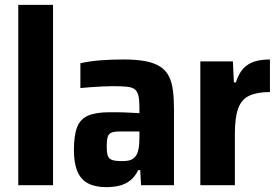

<svg xmlns="http://www.w3.org/2000/svg" viewBox="-20 -763 1152 791"><path d="M55.3 0V-743H198.5V0Z M418 8Q372.7 8 343 -7.4Q313.3 -22.7 298.9 -56.8Q284.5 -90.9 284.5 -145.5Q284.5 -205.3 297.7 -239.1Q310.9 -272.9 343.3 -286.8Q375.7 -300.6 431.5 -300.6Q441.7 -300.6 455.2 -300.6Q468.8 -300.6 485.9 -300.1Q503.1 -299.6 520.6 -298.6Q538 -297.6 554.4 -296.6V-319.6Q554.4 -351.8 550.1 -369.4Q545.7 -387.1 534.8 -395.4Q523.8 -403.7 501.7 -405.9Q479.5 -408 444 -408Q423.8 -408 400.8 -406.7Q377.7 -405.4 354.7 -403.9Q331.8 -402.3 311.2 -400.3V-502.6Q350.3 -511.1 395.2 -514.6Q440.1 -518 488.3 -518Q543.2 -518 580.8 -510.6Q618.4 -503.1 641.4 -487.5Q664.5 -471.8 676.4 -447.7Q688.3 -423.5 692.5 -389.6Q696.8 -355.7 696.8 -311.8V0H561.1L557.7 -62.1H549.4Q535.5 -33.7 514.9 -18.3Q494.3 -3 469.6 2.5Q444.8 8 418 8ZM482.2 -99.3Q498.4 -99.3 509.9 -101.6Q521.3 -104 530.1 -110.7Q538.8 -117.5 543.6 -127Q549.5 -139.1 552 -156.4Q554.4 -173.7 554.4 -197.2V-221.4H474.2Q451.2 -221.4 439.3 -216.7Q427.4 -212 423.5 -198.3Q419.6 -184.7 419.6 -158.5Q419.6 -134.5 423.9 -121.8Q428.1 -109.1 441.6 -104.2Q455 -99.3 482.2 -99.3Z M805.3 0V-510H939.5L943.5 -423.5H951.8Q963.6 -460.7 982.6 -480.9Q1001.5 -501 1028.5 -509.5Q1055.4 -518 1092.1 -518V-383.8Q1039 -383.8 1007 -368.7Q974.9 -353.6 961.3 -316.4Q947.6 -279.2 947.6 -211.3V0Z"/></svg>

Font: Saira Thin SemiCondensed
Style: Regular
Weight: 100
Width: 4
Version: Version 1.101